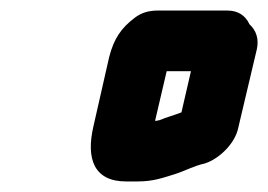

<svg xmlns="http://www.w3.org/2000/svg" viewBox="-20 -702 508 364"><path d="M282 -474C281 -474 279 -474 278 -473H274L296 -567H342L324 -489C309 -483 296 -480 282 -474ZM219 -358H241C271 -358 289 -365 312 -372C328 -377 349 -388 368 -392C394 -400 426 -429 432 -461L467 -609C471 -628 466 -644 453 -656C445 -673 431 -682 411 -682H279C262 -682 248 -678 235 -668C210 -649 196 -629 187 -594L157 -462C143 -401 158 -358 219 -358Z"/></svg>

Font: Electronic
Style: UltHvIt
Weight: 900
Version: Version 1.011